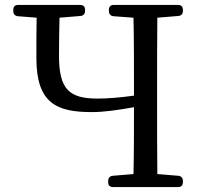

<svg xmlns="http://www.w3.org/2000/svg" viewBox="-20 -754 815 781"><path d="M53 -688 129 -682C128 -628 128 -571 128 -518C128 -333 211 -298 354 -298C404 -298 464 -307 525 -318C525 -224 525 -135 523 -46L439 -39C427 -38 420 -30 420 -18V-13C420 0 427 7 440 7H704C717 7 724 0 724 -13V-18C724 -30 717 -38 705 -39L620 -46C619 -141 619 -239 619 -336V-391C619 -488 619 -587 620 -682L705 -689C717 -690 724 -697 724 -709V-714C724 -727 717 -734 704 -734H443C430 -734 423 -727 423 -714V-709C423 -697 430 -689 442 -688L523 -682C525 -587 525 -488 525 -391V-365C468 -357 416 -353 377 -353C262 -353 220 -390 220 -527C220 -573 221 -629 222 -682L307 -689C319 -690 326 -697 326 -709V-714C326 -727 319 -734 306 -734H54C41 -734 34 -727 34 -714V-709C34 -697 41 -689 53 -688Z"/></svg>

Font: 寒蝉锦书宋 Text
Style: Regular
Weight: 400
Designer: 寒蝉锦书宋{Warren} 思源宋体{Ryoko NISHIZUKA 西塚涼子 (kana & ideographs); Frank Grießhammer (Latin, Greek & Cyrillic); Wenlong ZHANG 
Foundry: Adobe & ChillType
Version: Version 2.000;Glyphs 3.1.1 (3135)